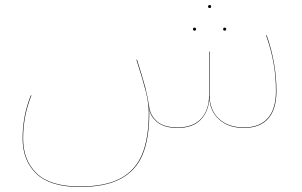

<svg xmlns="http://www.w3.org/2000/svg" viewBox="-20 -509 1200 764"><path d="M1080 -147Q1080 -74 1047 -37Q1014 0 951 0Q889 0 852 -33.5Q815 -67 813 -120Q811 -67 779.5 -33.5Q748 0 687 0Q633 0 605 -23.5Q577 -47 573 -80L574 -59Q574 42 547.5 106Q521 170 460 202.5Q399 235 298 235Q180 235 125 182.5Q70 130 70 42Q70 -49 103 -130L105 -129Q72 -48 72 42Q72 129 126 181Q180 233 298 233Q399 233 459 201Q519 169 545.5 105Q572 41 572 -59Q572 -98 560.5 -144Q549 -190 523 -271L525 -272Q549 -196 558 -161.5Q567 -127 574 -82Q579 -48 606 -25Q633 -2 687 -2Q748 -2 780 -36.5Q812 -71 812 -131V-304H814V-131Q814 -71 851 -36.5Q888 -2 951 -2Q1013 -2 1045.5 -38.5Q1078 -75 1078 -147Q1078 -205 1068.5 -258Q1059 -311 1039 -368L1041 -369Q1080 -258 1080 -147ZM808 -483Q808 -489 814 -489Q820 -489 820 -483Q820 -477 814 -477Q808 -477 808 -483ZM748 -393Q748 -399 754 -399Q760 -399 760 -393Q760 -387 754 -387Q748 -387 748 -393ZM868 -393Q868 -399 874 -399Q880 -399 880 -393Q880 -387 874 -387Q868 -387 868 -393Z"/></svg>

Font: FiraGO Two
Style: Regular
Weight: 100
Designer: bBox Type
Foundry: bBox Type GmbH
Version: Version 1.001